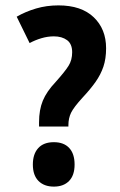

<svg xmlns="http://www.w3.org/2000/svg" viewBox="-20 -774 445 713"><path d="M197 -754Q282 -754 328 -710Q374 -666 374 -595Q374 -556 364 -526.5Q354 -497 335 -470Q316 -443 287 -412Q254 -376 244 -355.5Q234 -335 234 -309V-304H125V-320Q125 -366 139 -400Q153 -434 187 -470Q221 -508 234.5 -529.5Q248 -551 248 -580Q248 -611 229 -625Q210 -639 180 -639Q157 -639 133.5 -632Q110 -625 90 -614L42 -712Q75 -731 114 -742.5Q153 -754 197 -754ZM180 -81Q144 -81 123 -102Q102 -123 102 -163Q102 -202 122 -224Q142 -246 180 -246Q217 -246 237 -224.5Q257 -203 257 -163Q257 -123 236.5 -102Q216 -81 180 -81Z"/></svg>

Font: Noto Sans Telugu UI ExtraCondensed
Style: Bold
Weight: 700
Width: 2
Designer: Jelle Bosma - Monotype Design Team
Foundry: Monotype Imaging Inc.
Version: Version 2.006